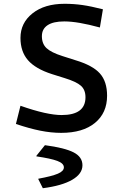

<svg xmlns="http://www.w3.org/2000/svg" viewBox="-20 -687 654 1013"><path d="M305 -80Q368 -80 399.5 -103.5Q431 -127 431 -174Q431 -213 407 -234.5Q383 -256 321 -275L254 -296Q167 -324 127.5 -369.5Q88 -415 88 -487Q88 -566 151.5 -616.5Q215 -667 321 -667Q369 -667 414.5 -660.5Q460 -654 523 -638L507 -542Q448 -558 401.5 -566Q355 -574 319 -574Q261 -574 231 -554Q201 -534 201 -496Q201 -456 225.5 -433Q250 -410 310 -391L379 -369Q469 -342 507 -299.5Q545 -257 545 -182Q545 -91 481 -38.5Q417 14 303 14Q250 14 192.5 2.5Q135 -9 64 -33L88 -129Q159 -104 213 -92Q267 -80 305 -80ZM415 185Q415 230 361 261.5Q307 293 206 306L182 258V256Q253 243 285 229.5Q317 216 317 196Q317 175 282.5 162Q248 149 172 138V135L217 79Q322 93 368.5 117Q415 141 415 185Z"/></svg>

Font: Intel One Mono Medium
Style: Regular
Weight: 500
Monospace: yes
Designer: Fred Shallcrass
Foundry: Frere-Jones Type LLC
Version: Version 1.400;hotconv 1.1.0;makeotfexe 2.6.0;FJTRelease1.4